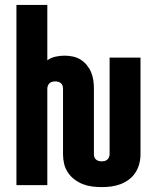

<svg xmlns="http://www.w3.org/2000/svg" viewBox="-20 -755 640 783"><path d="M395 8Q375 8 355.5 5.5Q336 3 318 -4Q300 -11 284 -23Q268 -35 257 -51.5Q246 -68 241.5 -87Q237 -106 237 -126V-394Q237 -400 235 -406Q233 -412 228 -416Q223 -420 217 -421.5Q211 -423 205 -423Q199 -423 193 -421.5Q187 -420 182.5 -416Q178 -412 175.5 -406Q173 -400 173 -394V0H47V-735H173V-509Q188 -520 206.5 -524Q225 -528 243 -528Q260 -528 277 -524.5Q294 -521 308.5 -512Q323 -503 334 -489.5Q345 -476 351.5 -460.5Q358 -445 360.5 -428Q363 -411 363 -394V-126Q363 -120 365 -114Q367 -108 372 -104Q377 -100 383 -98.5Q389 -97 395 -97Q401 -97 407 -98.5Q413 -100 417.5 -104Q422 -108 424.5 -114Q427 -120 427 -126V-520H553V-126Q553 -106 548 -87Q543 -68 532.5 -51.5Q522 -35 506 -23Q490 -11 471.5 -4Q453 3 433.5 5.5Q414 8 395 8Z"/></svg>

Font: Iosevka SS04 XBd Ex
Style: Regular
Weight: 800
Width: 7
Monospace: yes
Designer: Belleve Invis
Foundry: Belleve Invis
Version: Version 19.0.0; ttfautohint (v1.8.4)